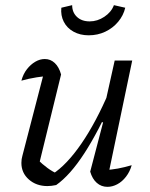

<svg xmlns="http://www.w3.org/2000/svg" viewBox="-20 -719 583 745"><path d="M217 -430 131 -79 125 -101Q144 -82 164.5 -67Q185 -52 203 -45L183 -43Q239 -79 296 -162Q353 -245 404 -365L416 -334Q390 -272 362.5 -219.5Q335 -167 307.5 -124.5Q280 -82 252.5 -51Q225 -20 198 -1Q179 3 164 3Q121 3 92 -22.5Q63 -48 63 -87Q63 -102 67 -115L156 -458L188 -426Q154 -424 122.5 -419Q91 -414 63 -406Q70 -432 84.5 -450.5Q99 -469 117 -479.5Q135 -490 154 -490Q176 -490 192.5 -474.5Q209 -459 217 -430ZM330 -53 380 -244 372 -246 425 -484H493L397 -25L382 -59Q411 -60 437.5 -65Q464 -70 491 -78Q484 -53 469 -33.5Q454 -14 435 -4Q416 6 397 6Q373 6 355.5 -9.5Q338 -25 330 -53ZM324 -582Q291 -582 265.5 -596Q240 -610 227.5 -634.5Q215 -659 218 -689L260 -699Q260 -671 278.5 -653.5Q297 -636 328 -636Q358 -636 385 -654Q412 -672 422 -699L466 -689Q459 -659 438.5 -634.5Q418 -610 388.5 -596Q359 -582 324 -582Z"/></svg>

Font: Piazzolla 24pt
Style: Italic
Weight: 400
Italic angle: -11.3°
Designer: Juan Pablo del Peral
Foundry: Huerta Tipografica
Version: Version 2.005